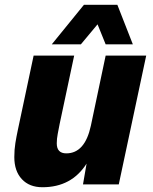

<svg xmlns="http://www.w3.org/2000/svg" viewBox="-20 -773 640 805"><path d="M158 12Q103 12 71.5 -22Q40 -56 40 -114Q40 -146 44.5 -173.5Q49 -201 55 -229L121 -540H291L230 -253Q226 -232 222 -211.5Q218 -191 218 -172Q218 -130 258 -130Q336 -130 361 -246L423 -540H593L478 0H328L343 -87Q280 12 158 12ZM197 -587 332 -753H472L537 -587H423L389 -671L319 -587Z"/></svg>

Font: Geist Mono Black
Style: Italic
Weight: 900
Italic angle: -12°
Monospace: yes
Designer: Basement.studio, Andrés Briganti, Mateo Zaragoza
Foundry: Basement.studio, Vercel, Andrés Briganti, Guido Ferreyra, Mateo Zaragoza
Version: Version 1.500; ttfautohint (v1.8.4.7-5d5b)